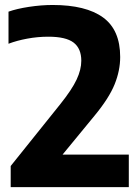

<svg xmlns="http://www.w3.org/2000/svg" viewBox="-20 -770 577 790"><path d="M24 0V-87L228.5 -342Q276 -401.5 295.2 -442.5Q314.5 -483.5 314.5 -520Q314.5 -570.5 282.8 -594.8Q251 -619 179 -619Q135 -619 92 -611Q49 -603 15 -590V-722Q48.5 -734 99.2 -741.8Q150 -749.5 196.5 -749.5Q333.5 -749.5 404 -698.2Q474.5 -647 474.5 -535.5Q474.5 -479.5 451.5 -422.8Q428.5 -366 369 -294L237.5 -134H510V0Z"/></svg>

Font: Encode Sans
Style: Bold
Weight: 700
Designer: Multiple Designers
Foundry: Impallari Type
Version: Version 3.002; ttfautohint (v1.8.3) -l 8 -r 50 -G 200 -x 14 